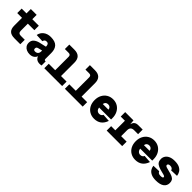

<svg xmlns="http://www.w3.org/2000/svg" viewBox="419 -2330 3961 3961"><g transform="rotate(45 2400.0 -349.0)"><path d="M370 0Q271 0 225.5 -44.5Q180 -89 180 -182V-410H40V-540H180V-667H350V-540H540V-410H350V-204Q350 -130 424 -130H540V0Z M820 12Q771 12 730 -6Q689 -24 664.5 -59Q640 -94 640 -144Q640 -212 685.5 -250Q731 -288 800 -304L950 -338Q950 -377 936.5 -400.5Q923 -424 884 -424Q853 -424 837 -406.5Q821 -389 818 -366L644 -374Q659 -455 722.5 -503.5Q786 -552 880 -552Q1009 -552 1064.5 -493Q1120 -434 1120 -326V-158Q1120 -136 1127 -128Q1134 -120 1146 -120H1160V0Q1154 1 1139.5 3.5Q1125 6 1108 6Q1054 6 1020 -18.5Q986 -43 973 -84Q959 -42 920 -15Q881 12 820 12ZM861 -108Q902 -108 926 -132Q950 -156 950 -204V-226L860 -204Q835 -198 824.5 -186Q814 -174 814 -150Q814 -108 861 -108Z M1240 0V-130H1428V-522Q1428 -580 1370 -580H1260V-710H1408Q1598 -710 1598 -520V-130H1760V0Z M1840 0V-130H2028V-522Q2028 -580 1970 -580H1860V-710H2008Q2198 -710 2198 -520V-130H2360V0Z M2700 12Q2625 12 2565.5 -22.5Q2506 -57 2472 -120.5Q2438 -184 2438 -270Q2438 -353 2471.5 -416.5Q2505 -480 2564 -516Q2623 -552 2700 -552Q2777 -552 2836 -515.5Q2895 -479 2928.5 -414.5Q2962 -350 2962 -266V-226H2612Q2617 -183 2642.5 -158.5Q2668 -134 2705 -134Q2733 -134 2754 -147.5Q2775 -161 2783 -184L2950 -173Q2887 12 2700 12ZM2615 -331H2781Q2777 -367 2755 -386.5Q2733 -406 2698 -406Q2663 -406 2641.5 -386.5Q2620 -367 2615 -331Z M3060 0V-130H3182V-410H3060V-540H3302L3311 -435Q3323 -487 3354 -513.5Q3385 -540 3442 -540H3570V-406H3458Q3403 -406 3377.5 -380Q3352 -354 3352 -300V-130H3512V0Z M3900 12Q3825 12 3765.5 -22.5Q3706 -57 3672 -120.5Q3638 -184 3638 -270Q3638 -353 3671.5 -416.5Q3705 -480 3764 -516Q3823 -552 3900 -552Q3977 -552 4036 -515.5Q4095 -479 4128.5 -414.5Q4162 -350 4162 -266V-226H3812Q3817 -183 3842.5 -158.5Q3868 -134 3905 -134Q3933 -134 3954 -147.5Q3975 -161 3983 -184L4150 -173Q4087 12 3900 12ZM3815 -331H3981Q3977 -367 3955 -386.5Q3933 -406 3898 -406Q3863 -406 3841.5 -386.5Q3820 -367 3815 -331Z M4502 12Q4419 12 4366 -12.5Q4313 -37 4286 -78Q4259 -119 4254 -169L4418 -174Q4427 -152 4445.5 -138Q4464 -124 4504 -124Q4542 -124 4557 -131.5Q4572 -139 4572 -152Q4572 -166 4558.5 -175Q4545 -184 4492 -196Q4408 -215 4358 -237Q4308 -259 4286 -292.5Q4264 -326 4264 -378Q4264 -425 4289 -464.5Q4314 -504 4365.5 -528Q4417 -552 4496 -552Q4586 -552 4639 -524.5Q4692 -497 4716.5 -454.5Q4741 -412 4746 -366L4580 -360Q4576 -386 4554.5 -401Q4533 -416 4498 -416Q4464 -416 4451 -403.5Q4438 -391 4438 -378Q4438 -365 4446.5 -355.5Q4455 -346 4479.5 -337.5Q4504 -329 4552 -318Q4627 -301 4669 -281Q4711 -261 4728.5 -231.5Q4746 -202 4746 -156Q4746 -78 4685.5 -33Q4625 12 4502 12Z"/></g></svg>

Font: Geist Mono UltraBlack
Style: Regular
Weight: 900
Monospace: yes
Designer: Basement.studio, Andrés Briganti, Mateo Zaragoza
Foundry: Basement.studio, Vercel, Andrés Briganti, Guido Ferreyra, Mateo Zaragoza
Version: Version 1.400; ttfautohint (v1.8.4.7-5d5b)